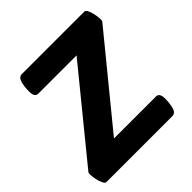

<svg xmlns="http://www.w3.org/2000/svg" viewBox="-186 -844 987 987"><g transform="rotate(-45 308.0 -350.0)"><path d="M572 -700Q582 -700 589 -684Q596 -668 600 -647.5Q604 -627 604 -613Q604 -601 601 -598L219 -131H524Q550 -131 550 -91Q550 -52 542 -26Q534 0 512 0H33Q24 0 16.5 -16Q9 -32 5 -52.5Q1 -73 1 -87Q1 -93 1.5 -96.5Q2 -100 4 -102L385 -569H107Q81 -569 81 -609Q81 -648 89 -674Q97 -700 119 -700Z"/></g></svg>

Font: Asap VF Beta
Style: Italic
Weight: 400
Italic angle: -6°
Designer: Pablo Cosgaya
Foundry: Pablo Cosgaya
Version: Version 1.007